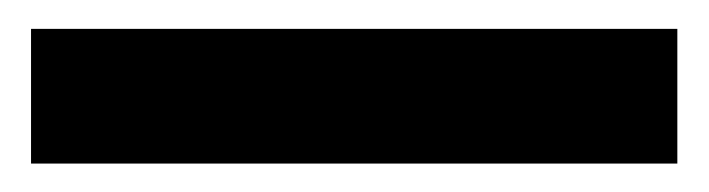

<svg xmlns="http://www.w3.org/2000/svg" viewBox="-20 -20 491 133"><path d="M449.2 0H1.5V93.3H449.2Z"/></svg>

Font: Shabnam Medium
Style: Regular
Weight: 500
Foundry: DejaVu fonts team - Redesigned by Saber Rastikerdar - Based on Vazir font
Version: Version 5.0.1